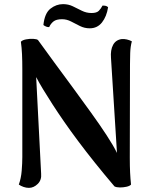

<svg xmlns="http://www.w3.org/2000/svg" viewBox="-20 -895 733 929"><path d="M120 14Q107 14 94 9.5Q81 5 71 -2Q82 -32 85 -69Q88 -106 88 -135V-559Q88 -601 86.5 -633Q85 -665 81 -693Q88 -701 106 -704.5Q124 -708 141.5 -707Q159 -706 164 -701Q199 -652 243 -592.5Q287 -533 332.5 -471Q378 -409 420.5 -350Q463 -291 496 -240.5Q529 -190 546 -155L517 -615Q514 -653 527 -677.5Q540 -702 569 -706Q581 -707 594 -704Q607 -701 618 -695Q611 -670 610 -638Q609 -606 609 -585L608 -132Q608 -90 609.5 -60Q611 -30 614 -2Q608 5 592.5 8.5Q577 12 560.5 12Q544 12 534 7Q483 -53 439 -108Q395 -163 358 -212.5Q321 -262 290.5 -306Q260 -350 234.5 -389.5Q209 -429 189 -462Q169 -495 155 -522L179 -55Q182 -24 162.5 -5Q143 14 120 14ZM503 -860Q496 -815 473.5 -786.5Q451 -758 414 -758Q389 -758 367 -769Q345 -780 324 -791Q303 -802 280 -802Q252 -802 238.5 -791Q225 -780 218 -764Q212 -763 204 -766Q196 -769 190 -774Q196 -831 224 -853Q252 -875 285 -875Q311 -875 332.5 -864.5Q354 -854 376 -843Q398 -832 423 -832Q448 -832 458.5 -843Q469 -854 476 -868Q486 -868 492 -866.5Q498 -865 503 -860Z"/></svg>

Font: Arima Thin SemiBold
Style: Regular
Weight: 600
Version: Version 1.100